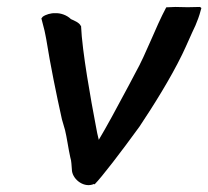

<svg xmlns="http://www.w3.org/2000/svg" viewBox="-20 -525 599 552"><path d="M99 -472 108 -437C110 -430 111 -420 113 -412C125 -337 142 -254 158 -182L167 -151C172 -131 177 -95 182 -73C186 -60 185 -53 187 -33C191 -7 223 16 250 4L252 5C272 -15 328 -88 381 -161C421 -221 470 -299 504 -369C518 -398 529 -425 542 -452C547 -464 553 -479 557 -495L559 -502L555 -505C535 -504 504 -504 484 -505L460 -504H458C426 -444 401 -372 369 -315L350 -279C316 -215 285 -158 264 -123C261 -135 258 -148 255 -166C242 -234 216 -377 213 -451L211 -450L212 -451C208 -460 193 -466 184 -470C172 -482 153 -488 139 -487C127 -488 111 -483 103 -477Z"/></svg>

Font: Vapor
Style: BdObl
Weight: 700
Foundry: Cannot Into Space Fonts
Version: Version 0.179